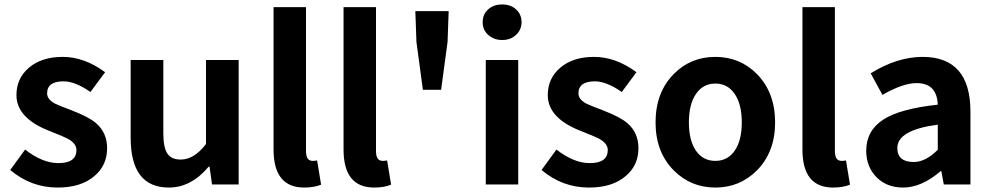

<svg xmlns="http://www.w3.org/2000/svg" viewBox="-20 -830 4458 864"><path d="M26 -65 93 -157Q171 -96 243 -96Q324 -96 324 -155Q324 -183 288 -204Q270 -214 207 -239Q54 -297 54 -402Q54 -478 111 -526Q168 -574 262 -574Q360 -574 453 -505L387 -416Q318 -464 266 -464Q192 -464 192 -410Q192 -383 227 -364Q240 -357 306 -332Q379 -304 412 -276Q462 -233 462 -163Q462 -86 405 -38Q345 14 239 14Q120 14 26 -65Z M568 -210V-560H715V-229Q715 -165 734 -138Q752 -112 793 -112Q854 -112 907 -182V-560H1054V0H934L923 -80H919Q840 14 740 14Q568 14 568 -210Z M1211 -157V-798H1357V-150Q1357 -106 1387 -106Q1397 -106 1407 -108L1425 1Q1393 14 1349 14Q1211 14 1211 -157Z M1526 -157V-798H1672V-150Q1672 -106 1702 -106Q1712 -106 1722 -108L1740 1Q1708 14 1664 14Q1526 14 1526 -157Z M1854 -641 1849 -780H1999L1994 -641L1965 -426H1883Z M2166 -560H2312V0H2166ZM2177 -673Q2152 -695 2152 -730Q2152 -766 2177 -788Q2201 -810 2240 -810Q2278 -810 2302 -788Q2327 -766 2327 -730Q2327 -696 2302 -673Q2278 -650 2240 -650Q2202 -650 2177 -673Z M2417 -65 2484 -157Q2562 -96 2634 -96Q2715 -96 2715 -155Q2715 -183 2679 -204Q2661 -214 2598 -239Q2445 -297 2445 -402Q2445 -478 2502 -526Q2559 -574 2653 -574Q2751 -574 2844 -505L2778 -416Q2709 -464 2657 -464Q2583 -464 2583 -410Q2583 -383 2618 -364Q2631 -357 2697 -332Q2770 -304 2803 -276Q2853 -233 2853 -163Q2853 -86 2796 -38Q2736 14 2630 14Q2511 14 2417 -65Z M3012 -63Q2930 -146 2930 -279Q2930 -414 3012 -497Q3088 -574 3199 -574Q3310 -574 3386 -497Q3468 -414 3468 -279Q3468 -146 3386 -63Q3309 14 3199 14Q3089 14 3012 -63ZM3287 -153Q3318 -199 3318 -279Q3318 -360 3287 -406Q3255 -454 3199 -454Q3143 -454 3111 -406Q3080 -360 3080 -279Q3080 -199 3111 -153Q3143 -106 3199 -106Q3255 -106 3287 -153Z M3591 -157V-798H3737V-150Q3737 -106 3767 -106Q3777 -106 3787 -108L3805 1Q3773 14 3729 14Q3591 14 3591 -157Z M3924 -33Q3878 -80 3878 -152Q3878 -242 3955 -292Q4031 -341 4200 -359Q4196 -456 4105 -456Q4043 -456 3951 -403L3898 -500Q4017 -574 4132 -574Q4347 -574 4347 -327V0H4227L4216 -60H4213Q4127 14 4044 14Q3970 14 3924 -33ZM4200 -156V-269Q4018 -245 4018 -164Q4018 -101 4092 -101Q4145 -101 4200 -156Z"/></svg>

Font: Noto Sans Tobesmart edit
Style: Bold
Weight: 700
Designer: Ryoko NISHIZUKA  (kana & ideographs); Paul D. Hunt (Latin, Greek & Cyrillic); Wenlong ZHANG  (bopomofo); Sandoll Communi
Foundry: Adobe Systems Incorporated
Version: Version 1.005 Oct 7, 2021